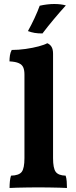

<svg xmlns="http://www.w3.org/2000/svg" viewBox="-20 -932 380 955"><path d="M27.6 3Q27.6 -14.8 29.2 -30.5Q30.7 -46.2 34.7 -58.3Q74.7 -59.3 88.2 -77.3Q101.6 -95.3 101.6 -145.3V-561.4Q101.6 -582.8 95.8 -596.5Q90 -610.2 74 -617.6Q58 -625.1 27.2 -626.7Q27.2 -641.9 29.4 -656.6Q31.7 -671.3 38.3 -683.5Q71.5 -683.5 107.1 -688.5Q142.7 -693.5 171.9 -701.3Q201 -709 215.1 -717Q228.3 -711.9 236.1 -699.5Q243.9 -687.1 243.9 -664.5V-145.3Q243.9 -95.3 257.1 -77.3Q270.3 -59.3 306.5 -58.3Q310.6 -46.2 311.8 -29.8Q313.1 -13.4 313.1 3Q298.7 2 275.5 1.5Q252.3 1 225.3 0.5Q198.2 0 170.8 0Q144 0 116.2 0.5Q88.4 1 65.2 1.5Q42 2 27.6 3ZM191.2 -765.6Q168.8 -765.6 152 -768.4Q135.2 -771.3 118.9 -777.4Q135.9 -807.7 151.7 -841.7Q167.5 -875.7 177.5 -903.5Q195.2 -907.6 213.5 -909.8Q231.8 -912.1 249.5 -912.1Q282.8 -912.1 307.5 -905.1Q276.3 -870.5 248 -836.7Q219.6 -803 191.2 -765.6Z"/></svg>

Font: Vollkorn
Style: Regular
Weight: 400
Designer: Friedrich Althausen
Foundry: Friedrich Althausen
Version: Version 5.001